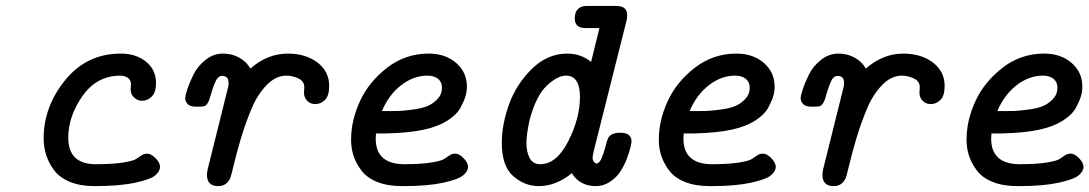

<svg xmlns="http://www.w3.org/2000/svg" viewBox="-20 -631 3716 655"><path d="M128.9 -159.2Q128.9 -267.1 202.4 -357.7Q275.9 -448.2 392.1 -448.2Q443.8 -448.2 478 -420.7Q512.2 -393.1 512.2 -348.1Q512.2 -315.9 497.6 -301.5Q482.9 -287.1 464.8 -287.1Q449.7 -287.1 437.7 -298.1Q425.8 -309.1 425.8 -325.2Q425.8 -329.1 426.3 -335Q426.8 -340.8 426.8 -344.2Q426.8 -357.4 416.3 -365.2Q405.8 -373 389.2 -373Q309.1 -372.1 261 -303Q212.9 -233.9 212.9 -161.1Q212.9 -71.3 306.2 -70.8Q363.3 -70.8 399.2 -76.4Q435.1 -82 445.1 -89.1Q455.1 -96.2 463.6 -101.6Q472.2 -106.9 481.9 -106.9Q495.1 -106.9 510.5 -91.6Q525.9 -76.2 525.9 -62Q525.9 -46.9 510 -33Q494.1 -19 440.7 -7.6Q387.2 3.9 301.8 3.9Q252.9 3.9 217.5 -11Q182.1 -25.9 163.6 -51.5Q145 -77.1 137 -103.8Q128.9 -130.4 128.9 -159.2Z M611.8 -295.9Q611.8 -303.7 618.9 -325.9Q626 -348.1 639.9 -376.5Q653.8 -404.8 680.9 -426.5Q708 -448.2 740.7 -448.2Q771.5 -448.2 796.6 -434.1Q821.8 -419.9 834 -397Q892.1 -447.8 960.9 -448.2Q1022.9 -448.2 1063 -417.7Q1103 -387.2 1103 -337.9Q1103 -303.7 1088.4 -289.8Q1073.7 -275.9 1055.7 -275.9Q1038.6 -275.9 1027.8 -287.4Q1017.1 -298.8 1017.1 -314.9Q1017.1 -317.9 1017.6 -324Q1018.1 -330.1 1018.1 -334Q1018.1 -354 997.6 -363.5Q977.1 -373 957 -373Q920.9 -373 889.4 -340.6Q857.9 -308.1 837.4 -258.5Q816.9 -209 802.5 -160.9Q788.1 -112.8 778.1 -70.8Q768.1 -28.8 765.1 -22.9Q752.9 3.9 724.1 3.9Q686 3.9 686 -35.2Q686 -40 688 -51.8L758.8 -335.9Q759.8 -339.8 759.8 -348.1Q759.8 -372.1 737.8 -372.1Q725.6 -372.1 717.8 -358.2Q710 -344.2 698.7 -306.2Q693.8 -287.1 688 -278.6Q682.1 -270 676.5 -268.6Q670.9 -267.1 656.7 -267.1H647.9Q628.9 -267.1 620.4 -275.9Q611.8 -284.7 611.8 -295.9Z M1177.7 -154.8Q1177.7 -219.7 1207.8 -285.4Q1237.8 -351.1 1300.3 -399.7Q1362.8 -448.2 1442.9 -448.2Q1499 -448.2 1535.9 -416.5Q1572.8 -384.8 1572.8 -335Q1572.8 -319.8 1568.4 -304Q1564 -288.1 1551.3 -264.2Q1538.6 -240.2 1506.6 -219.7Q1474.6 -199.2 1427.7 -189Q1377.9 -177.7 1297.9 -175.8H1262.7Q1261.7 -164.6 1261.7 -158.2Q1261.7 -71.3 1358.9 -70.8Q1415 -70.8 1450.4 -76.4Q1485.8 -82 1495.8 -89.1Q1505.9 -96.2 1514.4 -101.6Q1522.9 -106.9 1532.7 -106.9Q1546.9 -106.9 1561.8 -91.1Q1576.7 -75.2 1576.7 -62Q1576.7 -46.9 1560.3 -33Q1543.9 -19 1491.5 -7.6Q1439 3.9 1356.9 3.9H1351.6Q1301.8 3.9 1266.4 -10.5Q1231 -24.9 1212.4 -50Q1193.8 -75.2 1185.8 -100.6Q1177.7 -126 1177.7 -154.8ZM1282.7 -252H1294.9Q1321.8 -252 1338.9 -252.4Q1356 -252.9 1387.5 -257.1Q1418.9 -261.2 1438 -269Q1457 -276.9 1472.4 -293Q1487.8 -309.1 1487.8 -332Q1487.8 -351.1 1474.4 -362.1Q1460.9 -373 1438 -373Q1391.1 -373 1348.9 -340.6Q1306.6 -308.1 1282.7 -252Z M1691.9 -143.1Q1691.9 -207 1716.8 -275.6Q1741.7 -344.2 1794.7 -396.2Q1847.7 -448.2 1915.5 -448.2Q1961.4 -448.2 1996.6 -419.9L2024.9 -535.2H1978.5Q1940.4 -535.2 1940.9 -567.9Q1940.9 -610.8 1982.9 -610.8H2081.5Q2119.6 -610.8 2119.6 -580.1Q2119.6 -567.9 2117.7 -562L2005.9 -117.2Q2002 -101.1 2001.5 -92.8Q2001.5 -85.9 2004.6 -81.1Q2007.8 -76.2 2010.3 -74.7Q2012.7 -73.2 2014.6 -73.2Q2024.4 -73.2 2032 -90.6Q2039.6 -107.9 2045.7 -131.3Q2051.8 -154.8 2054.7 -160.2Q2064.5 -178.2 2095.7 -178.2Q2134.8 -178.2 2134.3 -147.9Q2134.3 -144 2131.1 -129.6Q2127.9 -115.2 2119.4 -92Q2110.8 -68.8 2097.7 -47.9Q2084.5 -26.9 2062 -11.5Q2039.6 3.9 2012.7 3.9Q1958.5 3.9 1930.7 -40Q1876.5 3.9 1817.9 3.9Q1770 3.9 1731 -30Q1691.9 -64 1691.9 -143.1ZM1775.9 -142.1Q1775.9 -113.3 1786.9 -92Q1797.9 -70.8 1822.8 -70.8Q1878.9 -70.8 1918.7 -149.4Q1958.5 -228 1958.5 -299.8Q1958.5 -373 1910.6 -373Q1881.8 -373 1845.2 -338.6Q1808.6 -304.2 1786.6 -221.2Q1775.9 -172.9 1775.9 -142.1Z M2227.5 -154.8Q2227.5 -219.7 2257.6 -285.4Q2287.6 -351.1 2350.1 -399.7Q2412.6 -448.2 2492.7 -448.2Q2548.8 -448.2 2585.7 -416.5Q2622.6 -384.8 2622.6 -335Q2622.6 -319.8 2618.2 -304Q2613.8 -288.1 2601.1 -264.2Q2588.4 -240.2 2556.4 -219.7Q2524.4 -199.2 2477.5 -189Q2427.7 -177.7 2347.7 -175.8H2312.5Q2311.5 -164.6 2311.5 -158.2Q2311.5 -71.3 2408.7 -70.8Q2464.8 -70.8 2500.2 -76.4Q2535.6 -82 2545.7 -89.1Q2555.7 -96.2 2564.2 -101.6Q2572.8 -106.9 2582.5 -106.9Q2596.7 -106.9 2611.6 -91.1Q2626.5 -75.2 2626.5 -62Q2626.5 -46.9 2610.1 -33Q2593.8 -19 2541.3 -7.6Q2488.8 3.9 2406.7 3.9H2401.4Q2351.6 3.9 2316.2 -10.5Q2280.8 -24.9 2262.2 -50Q2243.7 -75.2 2235.6 -100.6Q2227.5 -126 2227.5 -154.8ZM2332.5 -252H2344.7Q2371.6 -252 2388.7 -252.4Q2405.8 -252.9 2437.3 -257.1Q2468.8 -261.2 2487.8 -269Q2506.8 -276.9 2522.2 -293Q2537.6 -309.1 2537.6 -332Q2537.6 -351.1 2524.2 -362.1Q2510.7 -373 2487.8 -373Q2440.9 -373 2398.7 -340.6Q2356.4 -308.1 2332.5 -252Z M2711.4 -295.9Q2711.4 -303.7 2718.5 -325.9Q2725.6 -348.1 2739.5 -376.5Q2753.4 -404.8 2780.5 -426.5Q2807.6 -448.2 2840.3 -448.2Q2871.1 -448.2 2896.2 -434.1Q2921.4 -419.9 2933.6 -397Q2991.7 -447.8 3060.5 -448.2Q3122.6 -448.2 3162.6 -417.7Q3202.6 -387.2 3202.6 -337.9Q3202.6 -303.7 3188 -289.8Q3173.3 -275.9 3155.3 -275.9Q3138.2 -275.9 3127.4 -287.4Q3116.7 -298.8 3116.7 -314.9Q3116.7 -317.9 3117.2 -324Q3117.7 -330.1 3117.7 -334Q3117.7 -354 3097.2 -363.5Q3076.7 -373 3056.6 -373Q3020.5 -373 2989 -340.6Q2957.5 -308.1 2937 -258.5Q2916.5 -209 2902.1 -160.9Q2887.7 -112.8 2877.7 -70.8Q2867.7 -28.8 2864.7 -22.9Q2852.5 3.9 2823.7 3.9Q2785.6 3.9 2785.6 -35.2Q2785.6 -40 2787.6 -51.8L2858.4 -335.9Q2859.4 -339.8 2859.4 -348.1Q2859.4 -372.1 2837.4 -372.1Q2825.2 -372.1 2817.4 -358.2Q2809.6 -344.2 2798.3 -306.2Q2793.5 -287.1 2787.6 -278.6Q2781.7 -270 2776.1 -268.6Q2770.5 -267.1 2756.3 -267.1H2747.6Q2728.5 -267.1 2720 -275.9Q2711.4 -284.7 2711.4 -295.9Z M3277.3 -154.8Q3277.3 -219.7 3307.4 -285.4Q3337.4 -351.1 3399.9 -399.7Q3462.4 -448.2 3542.5 -448.2Q3598.6 -448.2 3635.5 -416.5Q3672.4 -384.8 3672.4 -335Q3672.4 -319.8 3668 -304Q3663.6 -288.1 3650.9 -264.2Q3638.2 -240.2 3606.2 -219.7Q3574.2 -199.2 3527.3 -189Q3477.5 -177.7 3397.5 -175.8H3362.3Q3361.3 -164.6 3361.3 -158.2Q3361.3 -71.3 3458.5 -70.8Q3514.6 -70.8 3550 -76.4Q3585.4 -82 3595.5 -89.1Q3605.5 -96.2 3614 -101.6Q3622.6 -106.9 3632.3 -106.9Q3646.5 -106.9 3661.4 -91.1Q3676.3 -75.2 3676.3 -62Q3676.3 -46.9 3659.9 -33Q3643.6 -19 3591.1 -7.6Q3538.6 3.9 3456.5 3.9H3451.2Q3401.4 3.9 3366 -10.5Q3330.6 -24.9 3312 -50Q3293.5 -75.2 3285.4 -100.6Q3277.3 -126 3277.3 -154.8ZM3382.3 -252H3394.5Q3421.4 -252 3438.5 -252.4Q3455.6 -252.9 3487.1 -257.1Q3518.6 -261.2 3537.6 -269Q3556.6 -276.9 3572 -293Q3587.4 -309.1 3587.4 -332Q3587.4 -351.1 3574 -362.1Q3560.5 -373 3537.6 -373Q3490.7 -373 3448.5 -340.6Q3406.2 -308.1 3382.3 -252Z"/></svg>

Font: CMU Typewriter Text
Style: BoldItalic
Weight: 700
Italic angle: -14.04°
Version: Version 0.7.0